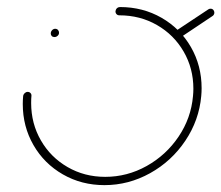

<svg xmlns="http://www.w3.org/2000/svg" viewBox="-20 -539 644 559"><path d="M127.8 -441.5Q127.8 -447 131.7 -451.1Q135.6 -455.2 140.7 -455.2Q145.6 -455.2 148.7 -451.9Q151.9 -448.5 151.9 -443.7Q151.9 -438.5 147.8 -434.8Q143.7 -431.1 138.5 -431.1Q133.7 -431.1 130.7 -434.1Q127.8 -437 127.8 -441.5ZM316.3 -506.7Q317 -511.9 320.7 -515.2Q324.4 -518.5 329.3 -518.5Q395.9 -518.5 450.4 -487.2Q504.8 -455.9 535.9 -401.9Q567 -347.8 567 -282.2Q567 -271.1 565.9 -259.3Q559.6 -188.9 519.6 -129.3Q479.6 -69.6 417 -34.8Q354.4 0 284.1 0Q217.4 0 163 -31.3Q108.5 -62.6 77.4 -116.7Q46.3 -170.7 46.3 -236.3Q46.3 -247.8 47.4 -259.3Q48.1 -264.4 52 -268Q55.9 -271.5 60.7 -271.5Q65.6 -271.5 68.9 -268Q72.2 -264.4 71.5 -259.3Q70.7 -252.2 70.7 -238.9Q70.7 -179.3 99.1 -130.2Q127.4 -81.1 176.7 -52.6Q225.9 -24.1 286.3 -24.1Q350.4 -24.1 407 -55.7Q463.7 -87.4 500 -141.3Q536.3 -195.2 541.9 -259.3Q543 -270.4 543 -280.7Q543 -340 514.6 -388.9Q486.3 -437.8 437 -466.1Q387.8 -494.4 327.4 -494.4Q322.2 -494.4 319.1 -498Q315.9 -501.5 316.3 -506.7ZM503.3 -431.1Q498.5 -431.1 495.4 -434.3Q492.2 -437.4 492.2 -441.9Q492.2 -445.2 493.5 -448.1Q494.8 -451.1 497.4 -452.6L585.6 -511.1Q588.5 -513.7 593 -513.7Q597.8 -513.7 600.9 -510.4Q604.1 -507 604.1 -502.2Q604.1 -499.3 602.6 -496.5Q601.1 -493.7 598.5 -492.2L510.4 -433.3Q507.8 -431.1 503.3 -431.1Z"/></svg>

Font: 26F Galaxy Sans Thin
Style: Italic
Weight: 100
Italic angle: -4.99998°
Designer: C₂₉H₂₅N₃O₅
Version: Version 1.200